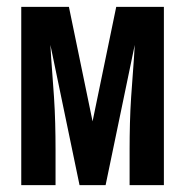

<svg xmlns="http://www.w3.org/2000/svg" viewBox="-20 -540 540 560"><path d="M42 0V-520H181L250 -186L319 -520H458V0H358V-104Q358 -142 359 -180.5Q360 -219 362.5 -257Q365 -295 368 -333Q371 -371 373 -409L288 0H212L127 -409Q129 -371 132 -333Q135 -295 137.5 -257Q140 -219 141 -180.5Q142 -142 142 -104V0Z"/></svg>

Font: Moesevka
Style: Bold
Weight: 700
Monospace: yes
Designer: Belleve Invis
Foundry: Belleve Invis
Version: Version 32.5.0; ttfautohint (v1.8.4)